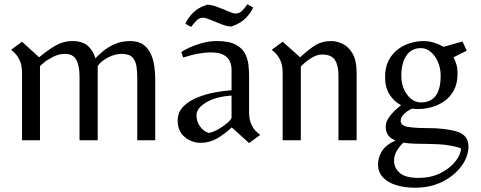

<svg xmlns="http://www.w3.org/2000/svg" viewBox="-20 -656 2252 898"><path d="M83 0V-314Q83 -349 73.5 -370.5Q64 -392 52 -404.5Q40 -417 32 -423L83 -461L163 -388Q206 -424 242 -444Q278 -464 318 -464Q368 -464 393 -439.5Q418 -415 426 -383Q437 -395 459.5 -414.5Q482 -434 515 -449Q548 -464 588 -464Q627 -464 650.5 -447Q674 -430 686 -402.5Q698 -375 702 -344Q706 -313 706 -285V0H622V-293Q622 -319 618.5 -344.5Q615 -370 600 -387Q585 -404 548 -404Q517 -404 484 -386.5Q451 -369 437 -347V0H352V-298Q352 -348 337 -376Q322 -404 283 -404Q256 -404 229 -390.5Q202 -377 184.5 -362.5Q167 -348 167 -345V0Z M1145 13 1064 -60Q1028 -27 993.5 -7.5Q959 12 918 12Q877 12 844 -15Q811 -42 811 -92Q811 -131 837 -157.5Q863 -184 903 -200Q943 -216 986 -224Q1029 -232 1063 -234V-328Q1063 -411 967 -411Q942 -411 909.5 -405.5Q877 -400 837 -387L828 -412Q839 -421 865 -433Q891 -445 925 -454.5Q959 -464 994 -464Q1051 -464 1082 -447.5Q1113 -431 1126 -405.5Q1139 -380 1142 -352.5Q1145 -325 1145 -303V-133Q1145 -99 1154.5 -77Q1164 -55 1176.5 -43Q1189 -31 1197 -25ZM956 -34Q980 -39 1004.5 -53.5Q1029 -68 1046 -83.5Q1063 -99 1063 -106V-209Q988 -204 943.5 -176.5Q899 -149 899 -118Q899 -87 915.5 -64.5Q932 -42 956 -34ZM874 -530 847 -545Q858 -571 882.5 -596Q907 -621 949 -634Q969 -634 995.5 -624Q1022 -614 1046 -603.5Q1070 -593 1080 -593Q1100 -593 1112 -605Q1124 -617 1137 -636L1164 -621Q1154 -596 1129 -571Q1104 -546 1062 -532Q1043 -532 1016 -542.5Q989 -553 965 -563Q941 -573 931 -573Q912 -573 900 -561Q888 -549 874 -530Z M1302 0V-314Q1302 -349 1292.5 -370.5Q1283 -392 1271 -404.5Q1259 -417 1251 -423L1302 -461L1384 -388Q1421 -423 1453.5 -443.5Q1486 -464 1530 -464Q1553 -464 1580.5 -452Q1608 -440 1628 -407.5Q1648 -375 1648 -313V0H1563V-303Q1563 -350 1546.5 -375.5Q1530 -401 1486 -401Q1443 -401 1387 -345V0Z M1921 222Q1873 222 1833.5 210Q1794 198 1771 173.5Q1748 149 1748 112Q1748 83 1765.5 52.5Q1783 22 1830 1Q1808 -7 1796 -23Q1784 -39 1784 -64Q1784 -89 1804.5 -114.5Q1825 -140 1856 -164Q1823 -181 1802 -214Q1781 -247 1781 -295Q1781 -342 1798 -374Q1815 -406 1842 -426Q1869 -446 1900.5 -455Q1932 -464 1961 -464Q1987 -464 2011.5 -456Q2036 -448 2055 -437L2143 -462L2163 -419L2101 -388Q2110 -372 2115 -353.5Q2120 -335 2120 -312Q2120 -265 2102.5 -233Q2085 -201 2057 -182Q2029 -163 1997 -154.5Q1965 -146 1936 -146Q1929 -146 1922 -146.5Q1915 -147 1908 -148Q1899 -145 1886 -136.5Q1873 -128 1863.5 -116Q1854 -104 1854 -91Q1854 -69 1885.5 -63Q1917 -57 1975 -57Q2064 -57 2117.5 -40.5Q2171 -24 2171 29Q2171 76 2138.5 120.5Q2106 165 2050 193.5Q1994 222 1921 222ZM1949 -177Q2041 -177 2041 -302Q2041 -337 2028.5 -366Q2016 -395 1995 -413Q1974 -431 1949 -431Q1904 -431 1880.5 -395.5Q1857 -360 1857 -302Q1857 -250 1884 -213.5Q1911 -177 1949 -177ZM1937 176Q1997 176 2041.5 153Q2086 130 2111 97.5Q2136 65 2136 38Q2116 30 2087 25Q2058 20 2028.5 18.5Q1999 17 1976 17Q1944 17 1916.5 16Q1889 15 1867 11Q1853 23 1838 46Q1823 69 1823 95Q1823 129 1849.5 152.5Q1876 176 1937 176Z"/></svg>

Font: Belleza
Style: Regular
Weight: 400
Designer: Eduardo Rodriguez Tunni
Foundry: Eduardo Rodriguez Tunni
Version: Version 1.003; ttfautohint (v1.8.4.7-5d5b)